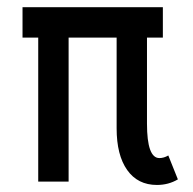

<svg xmlns="http://www.w3.org/2000/svg" viewBox="-20 -508 541 537"><path d="M418.9 9.3Q365.2 9.3 335.7 -32.5Q306.2 -74.2 306.2 -148.9V-402.8H171.9V0H86.9V-402.8H43V-487.8H435.5V-402.8H391.1V-162.1Q391.1 -65.9 425.8 -65.9Q438.5 -65.9 450.7 -73.2L477.5 -6.3Q451.2 9.3 418.9 9.3Z"/></svg>

Font: HK Grotesk SemiBold Legacy
Style: Regular
Weight: 600
Designer: Alfredo Marco Pradil
Foundry: Hanken Design Co.
Version: Version 2.022;PS 002.022;hotconv 1.0.88;makeotf.lib2.5.64775